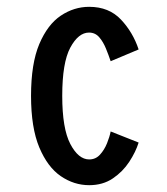

<svg xmlns="http://www.w3.org/2000/svg" viewBox="-20 -532 490 563"><path d="M241.5 11Q197 11 158.2 -15.5Q119.5 -42 95.2 -99.8Q71 -157.5 71 -251Q71 -345.5 95.2 -402.8Q119.5 -460 158.2 -486Q197 -512 241.5 -512Q299.5 -512 334.8 -474.5Q370 -437 386.5 -387L304.5 -352.5Q298.5 -370.5 290.5 -390Q282.5 -409.5 270.8 -423Q259 -436.5 241 -436.5Q210 -436.5 186.2 -392.5Q162.5 -348.5 162.5 -251Q162.5 -155 186.2 -109.8Q210 -64.5 241.5 -64.5Q260.5 -64.5 273.2 -78.5Q286 -92.5 293.8 -111.8Q301.5 -131 304.5 -146.5L386.5 -114Q378 -86.5 359 -57.5Q340 -28.5 310.8 -8.8Q281.5 11 241.5 11Z"/></svg>

Font: Trispace Condensed
Style: Regular
Weight: 400
Width: 3
Designer: Tyler Finck
Foundry: Etcetera Type Company
Version: Version 1.210; ttfautohint (v1.8.3)